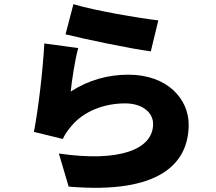

<svg xmlns="http://www.w3.org/2000/svg" viewBox="-20 -837 1040 923"><path d="M333 -817 295 -672C374 -652 600 -604 705 -590L741 -739C654 -749 433 -786 333 -817ZM356 -606 193 -628C186 -493 163 -305 143 -203L282 -169C292 -191 303 -207 323 -231C382 -302 480 -340 582 -340C662 -340 716 -298 716 -241C716 -119 555 -56 263 -99L310 60C750 98 887 -53 887 -238C887 -361 785 -478 597 -478C501 -478 407 -453 320 -397C325 -451 342 -557 356 -606Z"/></svg>

Font: Noto Sans TC Black
Style: Regular
Weight: 900
Designer: Ryoko NISHIZUKA 西塚涼子 (kana, bopomofo & ideographs); Paul D. Hunt (Latin, Greek & Cyrillic); Sandoll Communications 산돌커뮤니
Foundry: Adobe
Version: Version 2.004;hotconv 1.0.118;makeotfexe 2.5.65603